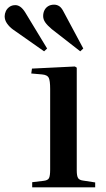

<svg xmlns="http://www.w3.org/2000/svg" viewBox="-100 -803 455 823"><path d="M38 0V-22L88 -28Q105 -30 110 -39.5Q115 -49 115 -76V-422Q115 -457 109 -469.5Q103 -482 80 -484L34 -488L37 -509L221 -518L229 -513V-73Q229 -49 234.5 -40Q240 -31 256 -29L308 -21V0ZM89 -583 -45 -677Q-60 -688 -70 -702.5Q-80 -717 -80 -733Q-80 -744 -75 -755Q-70 -766 -59.5 -773.5Q-49 -781 -34 -781Q-23 -781 -12.5 -773.5Q-2 -766 8 -750L102 -595ZM244 -583 122 -678Q103 -694 94 -707Q85 -720 85 -734Q85 -748 90.5 -759Q96 -770 106.5 -776.5Q117 -783 132 -783Q144 -783 154 -776.5Q164 -770 173 -752L257 -595Z"/></svg>

Font: Literata 60pt Medium
Style: Regular
Weight: 500
Designer: Latin by Veronika Burian and Jose Scaglione. Greek by Irene Vlachou. Cyrillic by Vera Evstafieva.
Foundry: TypeTogether
Version: Version 3.103;gftools[0.9.29]